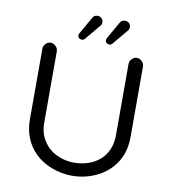

<svg xmlns="http://www.w3.org/2000/svg" viewBox="-93 -949 927 1035"><g transform="rotate(10 370.0 -431.5)"><path d="M312.5 -735.4 379.9 -816.4Q388.7 -824.2 388.7 -836.9Q388.7 -855.5 373 -864.3Q366.2 -868.2 358.4 -868.2Q337.9 -868.2 330.1 -851.6Q330.1 -851.6 280.3 -764.6Q273.4 -753.9 273.4 -746.1Q273.4 -738.3 279.8 -732.4Q286.1 -726.6 295.9 -726.6Q305.7 -726.6 312.5 -735.4ZM462.9 -735.4 530.3 -816.4Q539.1 -824.2 539.1 -836.9Q539.1 -854.5 525.4 -863.3Q517.6 -868.2 507.8 -868.2Q488.3 -867.2 480.5 -851.6Q480.5 -851.6 430.7 -764.6Q423.8 -753.9 423.8 -746.1Q423.8 -738.3 430.2 -732.4Q436.5 -726.6 446.3 -726.6Q456.1 -726.6 462.9 -735.4ZM645.5 -255.9V-641.6Q645.5 -657.2 633.3 -669.4Q621.1 -681.6 605.5 -681.6Q594.7 -681.6 588.9 -677.7Q566.4 -664.1 566.4 -641.6V-252.9Q566.4 -171.9 516.6 -121.1Q495.1 -100.6 466.8 -86.9Q420.9 -66.4 369.6 -66.4Q318.4 -66.4 273.4 -87.9Q228.5 -109.4 202.1 -150.4Q173.8 -191.4 173.8 -252.9V-641.6Q173.8 -657.2 161.6 -669.4Q149.4 -681.6 133.8 -681.6Q118.2 -681.6 106.4 -669.4Q94.7 -657.2 94.7 -641.6V-255.9Q94.7 -145.5 166 -74.2Q219.7 -21.5 302.7 -2.9Q335.9 4.9 370.1 4.9Q441.4 4.9 503.9 -25.4Q566.4 -54.7 605.5 -112.3Q645.5 -171.9 645.5 -255.9Z"/></g></svg>

Font: FakePearl
Style: Light
Weight: 350
Version: Version 1.2